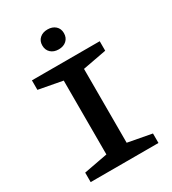

<svg xmlns="http://www.w3.org/2000/svg" viewBox="-225 -1074 1070 1193"><g transform="rotate(-30 310.0 -478.0)"><path d="M66.8 -68.1 272.4 -106.6 237.3 -50.8V-679.2L272.4 -623.4L66.8 -661.9V-730H553.2V-661.9L347.6 -623.4L382.7 -679.2V-50.8L347.6 -106.6L553.2 -68.1V0H66.8ZM230.8 -885.1Q230.8 -917.2 252.2 -936.5Q273.6 -955.8 308.3 -955.8Q343.1 -955.8 364.5 -936.5Q385.9 -917.2 385.9 -885.1Q385.9 -852.5 364.5 -832.8Q343.1 -813.2 308.3 -813.2Q273.6 -813.2 252.2 -832.8Q230.8 -852.5 230.8 -885.1Z"/></g></svg>

Font: Monaspace Xenon Var ExtraLight
Style: Regular
Weight: 200
Designer: Riley Cran and the Lettermatic Team
Version: Version 1.200 (Monaspace Xenon Var)